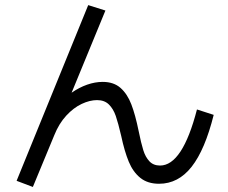

<svg xmlns="http://www.w3.org/2000/svg" viewBox="-20 -742 904 762"><path d="M45.9 -24.4 330.1 -721.7 398.4 -700.2 264.2 -374Q294.4 -395 325.9 -406Q357.4 -417 387.7 -417Q431.2 -417 458.3 -393.1Q485.4 -369.1 501.2 -327.9Q517.1 -286.6 530.3 -221.7Q540 -173.8 548.6 -146.2Q557.1 -118.7 573 -101.8Q588.9 -85 615.2 -85Q704.1 -85 761.7 -307.6L828.1 -286.1Q793.5 -147.5 740.5 -80.1Q687.5 -12.7 611.3 -12.7Q565.9 -12.7 536.9 -36.1Q507.8 -59.6 491 -100.3Q474.1 -141.1 460.9 -203.1Q449.2 -253.4 439.5 -281.7Q429.7 -310.1 412.1 -327.4Q394.5 -344.7 365.2 -344.7Q336.4 -344.7 304.2 -329.6Q272 -314.5 242.9 -283Q213.9 -251.5 195.3 -205.1L110.4 0Z"/></svg>

Font: Pretendard GOV
Style: Regular
Weight: 400
Designer: Base glyphs from Inter by Rasmus Andersson; Hangeul glyphs from Noto Sans CJK(Source Han Sans) by Jang Soo-young and Kan
Foundry: Kil Hyung-jin
Version: Version 1.309